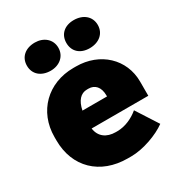

<svg xmlns="http://www.w3.org/2000/svg" viewBox="-180 -864 923 995"><g transform="rotate(-30 281.5 -366.5)"><path d="M409 -579C465 -579 505 -612 505 -663C505 -714 465 -747 409 -747C353 -747 317 -714 317 -663C317 -612 353 -579 409 -579ZM176 -579C228 -579 269 -612 269 -663C269 -714 228 -747 176 -747C119 -747 81 -714 81 -663C81 -612 119 -579 176 -579ZM294 14H315C387 14 479 -20 529 -57L446 -186C413 -158 366 -135 317 -135H308C253 -135 216 -163 209 -213V-214H548V-299C548 -433 443 -533 299 -533H284C130 -533 20 -424 20 -272V-252C20 -92 129 14 294 14ZM214 -318C225 -372 251 -401 289 -401H298C335 -401 361 -375 361 -324V-318Z"/></g></svg>

Font: Fixel Text Black
Style: Regular
Weight: 900
Width: 4
Designer: AlfaBravo + MacPaw
Foundry: Kyrylo Tkachov, Marchela Mozhyna, Serhii Makarenko, Maria Weinstein, Zakhar Kryvoshyya
Version: Version 1.211